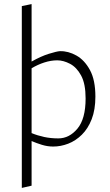

<svg xmlns="http://www.w3.org/2000/svg" viewBox="-20 -710 541 942"><path d="M266 -31Q320 -31 360 -79Q400 -127 400 -227Q400 -299 378 -339.5Q356 -380 323.5 -397Q291 -414 261 -414Q230 -414 197.5 -403.5Q165 -393 135 -375V-57Q164 -45 196.5 -38Q229 -31 266 -31ZM87 212V-680L135 -690V-408Q181 -434 219.5 -446Q258 -458 274 -459Q315 -460 355 -437.5Q395 -415 421.5 -366Q448 -317 448 -236Q448 -172 430 -125.5Q412 -79 381.5 -49Q351 -19 314.5 -5Q278 9 241 9Q213 9 185.5 0.5Q158 -8 135 -18V201Z"/></svg>

Font: Ancizar Sans Thin
Style: Regular
Weight: 100
Designer: Cesar Puertas, Viviana Monsalve, Julian Moncada, Julian Prieto, Jose Castro, Mariel Hernandez, Felipe Aragon, Sara Alarc
Version: Version 8.100